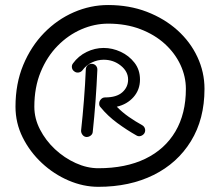

<svg xmlns="http://www.w3.org/2000/svg" viewBox="-20 -721 867 756"><path d="M272.5 -439.9Q264.6 -445.3 263.2 -454.8Q261.7 -464.4 267.6 -471.7Q288.6 -500.5 321 -516.4Q353.5 -532.2 388.2 -532.2Q422.4 -532.2 455.1 -517.1Q487.8 -502 509.5 -474.1Q531.2 -446.3 531.2 -407.7Q531.2 -367.7 505.9 -338.9Q480.5 -310.1 439.9 -300.8Q461.4 -278.8 487.3 -260.7Q513.2 -242.7 540 -228Q548.3 -223.1 550.8 -214.1Q553.2 -205.1 548.8 -196.8Q543.9 -189 534.9 -185.8Q525.9 -182.6 517.6 -187.5Q479.5 -209 441.9 -236.6Q404.3 -264.2 375.5 -299.3Q370.6 -304.2 370.6 -312Q370.1 -321.8 377 -329.6Q383.8 -337.4 393.6 -337.4Q439 -337.4 461.7 -357.7Q484.4 -377.9 484.4 -407.7Q484.4 -439.5 455.6 -462.6Q426.8 -485.8 388.2 -485.8Q364.3 -485.8 341.6 -474.9Q318.8 -463.9 304.7 -444.3Q298.8 -437 289.3 -435.5Q279.8 -434.1 272.5 -439.9ZM341.8 -469.7Q351.6 -469.2 357.7 -462.4Q363.8 -455.6 363.3 -445.8Q357.9 -320.8 345.2 -202.1Q344.7 -192.9 336.9 -187Q329.1 -181.2 319.8 -181.6Q310.5 -182.6 304.7 -190.4Q298.8 -198.2 299.3 -207.5Q305.7 -265.1 310.5 -326.7Q315.4 -388.2 317.9 -448.2Q318.4 -458 325.4 -464.1Q332.5 -470.2 341.8 -469.7ZM41 -300.8Q41 -391.6 71.5 -465.1Q102.1 -538.6 153.8 -591.6Q205.6 -644.5 271 -672.9Q336.4 -701.2 405.8 -701.2Q488.8 -701.2 558.1 -674.6Q627.4 -647.9 678.5 -602.1Q729.5 -556.2 757.3 -496.6Q785.2 -437 785.2 -371.1Q785.2 -252 731.9 -165.3Q678.7 -78.6 584.7 -32Q490.7 14.6 367.2 14.6Q308.1 14.6 250 -10.3Q191.9 -35.2 144.8 -79.1Q97.7 -123 69.3 -179.9Q41 -236.8 41 -300.8ZM115.2 -300.8Q115.2 -254.4 137.5 -211.2Q159.7 -168 196.5 -133.5Q233.4 -99.1 278.1 -78.9Q322.8 -58.6 367.2 -58.6Q475.1 -58.6 552.2 -95.9Q629.4 -133.3 670.7 -203.4Q711.9 -273.4 711.9 -371.1Q711.9 -419.4 690.7 -465.3Q669.4 -511.2 629.4 -547.9Q589.4 -584.5 532.7 -606.2Q476.1 -627.9 405.8 -627.9Q352.1 -627.9 300.3 -605.5Q248.5 -583 206.8 -540.5Q165 -498 140.1 -437.5Q115.2 -377 115.2 -300.8Z"/></svg>

Font: Mikhak-FD Regular
Style: FD-Regular
Weight: 400
Designer: Amin Abedi
Version: Version 3.2